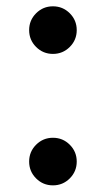

<svg xmlns="http://www.w3.org/2000/svg" viewBox="-20 -556 328 593"><path d="M70 -57Q70 -87.5 91.5 -109Q113 -130.5 143.5 -130.5Q174 -130.5 195.5 -109Q217 -87.5 217 -57Q217 -26.5 195.5 -5Q174 16.5 143.5 16.5Q113 16.5 91.5 -5Q70 -26.5 70 -57ZM70 -463Q70 -493.5 91.5 -515Q113 -536.5 143.5 -536.5Q174 -536.5 195.5 -515Q217 -493.5 217 -463Q217 -432.5 195.5 -411Q174 -389.5 143.5 -389.5Q113 -389.5 91.5 -411Q70 -432.5 70 -463Z"/></svg>

Font: Besley* Condensed Medium
Style: Regular
Weight: 500
Width: 3
Designer: Owen Earl
Foundry: indestructible type*
Version: Version 3.000; ttfautohint (v1.8.3)